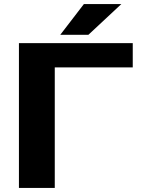

<svg xmlns="http://www.w3.org/2000/svg" viewBox="-20 -923 722 943"><path d="M632 -592V-711H73V0H249V-592ZM392 -903 276 -752H414L576 -903Z"/></svg>

Font: Asimov
Style: XWid
Weight: 500
Designer: Google
Version: Version 2.000980; 2014